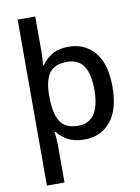

<svg xmlns="http://www.w3.org/2000/svg" viewBox="-105 -829 831 1139"><g transform="rotate(-10 310.0 -260.0)"><path d="M567.9 -270C567.9 -362.3 548.3 -431.6 508.8 -478.5C469.2 -525.4 417 -548.8 352.1 -548.8C310.5 -548.8 277.3 -541 251.5 -524.9C225.6 -508.8 205.1 -489.7 189.9 -466.8H185.1C185.5 -476.1 186.5 -488.8 187.5 -504.9C188.5 -521 189 -534.7 189 -545.9V-759.8H83V240.2H189V17.1C189 6.3 188.5 -7.8 187 -25.4C185.5 -43 184.6 -56.2 183.1 -64.9H189C204.1 -44.4 225.1 -26.9 251.5 -12.2C277.8 2.4 311.5 9.8 352.1 9.8C417 9.8 469.2 -14.2 508.8 -61.5C548.3 -108.9 567.9 -178.7 567.9 -270ZM459 -272C459 -147 418.5 -77.1 329.1 -77.1C275.9 -77.1 239.3 -94.2 219.2 -127.9C199.2 -161.6 189 -209 189 -271V-289.1C189.5 -347.2 200.2 -390.1 221.2 -418.9C241.7 -447.8 277.3 -461.9 328.1 -461.9C417.5 -461.9 459 -398.9 459 -272Z"/></g></svg>

Font: Noto Reveo Sans
Style: Regular
Weight: 500
Designer: Monotype Design Team
Foundry: Monotype Imaging Inc.
Version: Version 2.007